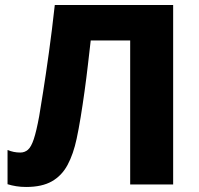

<svg xmlns="http://www.w3.org/2000/svg" viewBox="-20 -734 793 764"><path d="M669 0H498V-573H341Q336 -530 330 -477.5Q324 -425 316.5 -371Q309 -317 301 -268Q293 -219 285 -182Q272 -121 249 -78Q226 -35 186.5 -12.5Q147 10 84 10Q63 10 44.5 7Q26 4 10 -1V-137Q23 -132 35 -129.5Q47 -127 61 -127Q78 -127 91 -138Q104 -149 114.5 -180.5Q125 -212 136 -272Q141 -302 151.5 -368Q162 -434 174.5 -524Q187 -614 198 -714H669Z"/></svg>

Font: Noto Sans ExtraBold
Style: Regular
Weight: 800
Designer: Monotype Design Team
Foundry: Monotype Imaging Inc.
Version: Version 2.007